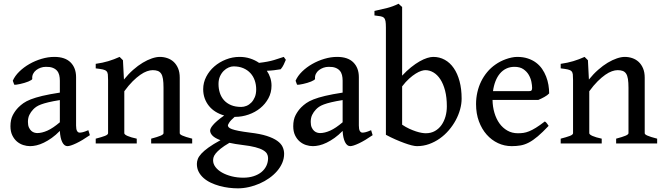

<svg xmlns="http://www.w3.org/2000/svg" viewBox="-20 -777 3593 1040"><path d="M181.6 -56.2Q207 -56.2 237.1 -69.6Q267.1 -83 304.2 -114.7V-234.9Q267.1 -229 242.7 -223.1Q218.3 -217.3 202.1 -211.2Q186 -205.1 176.5 -198.5Q167 -191.9 159.7 -184.1Q147 -170.9 139.2 -154.8Q131.3 -138.7 131.3 -116.7Q131.3 -98.1 136.7 -86.4Q142.1 -74.7 149.9 -67.9Q157.7 -61 166.5 -58.6Q175.3 -56.2 181.6 -56.2ZM466.8 -44.9Q425.3 -16.1 392.8 -0.7Q360.4 14.6 345.2 14.6Q328.1 14.6 317.1 -7.3Q306.2 -29.3 304.2 -67.9Q282.2 -45.4 260.3 -29.8Q238.3 -14.2 217.5 -4.2Q196.8 5.9 177.7 10.3Q158.7 14.6 143.1 14.6Q124.5 14.6 105.7 8.5Q86.9 2.4 71.5 -10.7Q56.2 -23.9 46.4 -44.4Q36.6 -64.9 36.6 -93.3Q36.6 -128.9 49.3 -153.3Q62 -177.7 80.1 -195.8Q91.8 -207.5 106.9 -218.3Q122.1 -229 146.7 -238.8Q171.4 -248.5 209.2 -257.6Q247.1 -266.6 304.2 -275.4V-340.3Q304.2 -356.4 300.8 -370.4Q297.4 -384.3 288.6 -394.3Q279.8 -404.3 265.1 -409.9Q250.5 -415.5 228.5 -415Q213.9 -415 200.2 -410.2Q186.5 -405.3 175.8 -397Q165 -388.7 159.2 -376.7Q153.3 -364.7 154.8 -350.1Q155.3 -347.2 149.2 -343.3Q143.1 -339.4 133.5 -335.4Q124 -331.5 112.5 -328.1Q101.1 -324.7 90.1 -322.3Q79.1 -319.8 70.1 -318.6Q61 -317.4 57.1 -318.4L49.3 -339.8Q60.5 -365.7 84.5 -389.2Q108.4 -412.6 139.2 -430.2Q169.9 -447.8 205.1 -458.3Q240.2 -468.8 274.4 -468.8Q332.5 -468.8 362.3 -439Q392.1 -409.2 392.1 -358.9V-96.7Q392.1 -76.2 397.5 -67.4Q402.8 -58.6 411.6 -58.6Q418.5 -58.6 428.7 -61Q439 -63.5 458.5 -71.8Z M798.8 0V-25.9Q834 -35.2 849.9 -42Q865.7 -48.8 865.7 -55.7V-301.8Q865.7 -330.6 862.8 -349.1Q859.9 -367.7 852.8 -378.2Q845.7 -388.7 834.5 -392.8Q823.2 -397 807.1 -397Q793 -397 776.1 -391.1Q759.3 -385.3 740 -371.8Q720.7 -358.4 698.7 -336.7Q676.8 -314.9 653.3 -282.7V-55.7Q653.3 -48.3 671.1 -40.5Q689 -32.7 720.7 -25.9V0H498.5V-25.9Q530.8 -34.2 548.1 -40.8Q565.4 -47.4 565.4 -55.7V-343.8Q565.4 -362.8 564.2 -374Q563 -385.3 556.6 -391.6Q550.3 -397.9 536.9 -400.9Q523.4 -403.8 498.5 -406.7V-431.2Q536.1 -436.5 566.9 -445.8Q597.7 -455.1 627.9 -468.8L646 -450.7L651.4 -346.2Q675.3 -376 701.4 -398.9Q727.5 -421.9 753.2 -437.3Q778.8 -452.6 802.7 -460.7Q826.7 -468.8 845.7 -468.8Q866.7 -468.8 886.2 -462.2Q905.8 -455.6 920.7 -441.9Q935.5 -428.2 944.6 -407Q953.6 -385.7 953.6 -356V-55.7Q953.6 -52.2 957 -49.1Q960.4 -45.9 968.3 -42.5Q976.1 -39.1 989 -34.9Q1002 -30.8 1021 -25.9V0Z M1367.7 -293Q1367.7 -318.4 1359.9 -341.1Q1352.1 -363.8 1336.4 -380.9Q1320.8 -397.9 1297.9 -407.7Q1274.9 -417.5 1244.6 -417.5Q1232.4 -417.5 1218.3 -411.4Q1204.1 -405.3 1191.9 -393.3Q1179.7 -381.3 1171.6 -363.5Q1163.6 -345.7 1163.6 -321.8Q1163.6 -296.4 1170.9 -273.7Q1178.2 -251 1193.4 -234.1Q1208.5 -217.3 1231.7 -207.5Q1254.9 -197.8 1286.6 -197.8Q1300.8 -197.8 1315.2 -203.6Q1329.6 -209.5 1341.3 -221.4Q1353 -233.4 1360.4 -251.2Q1367.7 -269 1367.7 -293ZM1293.5 8.3Q1272.9 5.9 1255.6 2.9Q1238.3 0 1222.7 -3.4Q1192.4 14.2 1174.8 28.6Q1157.2 43 1148.2 54.4Q1139.2 65.9 1136.7 75Q1134.3 84 1134.3 91.8Q1134.3 110.8 1147.2 127.9Q1160.2 145 1182.6 157.7Q1205.1 170.4 1234.9 178Q1264.6 185.5 1297.9 185.5Q1329.1 185.5 1354.2 177.2Q1379.4 168.9 1396.5 154.8Q1413.6 140.6 1422.9 121.1Q1432.1 101.6 1432.1 79.1Q1432.1 66.9 1426.3 56.2Q1420.4 45.4 1405 36.4Q1389.6 27.3 1362.8 20.3Q1335.9 13.2 1293.5 8.3ZM1450.7 -313Q1450.7 -275.4 1433.8 -244.4Q1417 -213.4 1389.6 -191.2Q1362.3 -168.9 1326.7 -156.5Q1291 -144 1253.9 -144H1251Q1229.5 -125.5 1221.9 -113.3Q1214.4 -101.1 1214.4 -98.1Q1214.4 -92.8 1218.8 -87.6Q1223.1 -82.5 1236.1 -77.6Q1249 -72.8 1272.7 -68.1Q1296.4 -63.5 1334.5 -58.6Q1389.2 -52.2 1424.8 -40.8Q1460.4 -29.3 1481.4 -14.4Q1502.4 0.5 1510.7 18.6Q1519 36.6 1519 56.2Q1519 81.5 1508.8 105.5Q1498.5 129.4 1480.5 150.1Q1462.4 170.9 1438.2 188Q1414.1 205.1 1386.2 217.3Q1358.4 229.5 1328.1 236.3Q1297.9 243.2 1268.6 243.2Q1244.6 243.2 1219 240Q1193.4 236.8 1168.7 230Q1144 223.1 1121.8 212.6Q1099.6 202.1 1082.8 187.3Q1065.9 172.4 1056.2 153.6Q1046.4 134.8 1046.4 110.8Q1046.4 98.1 1051.3 84.7Q1056.2 71.3 1070.1 55.9Q1084 40.5 1108.9 22.5Q1133.8 4.4 1174.3 -17.6Q1144 -28.8 1131.1 -42.2Q1118.2 -55.7 1118.2 -69.8Q1118.2 -74.2 1121.3 -81.5Q1124.5 -88.9 1133.1 -99.1Q1141.6 -109.4 1156.5 -122.3Q1171.4 -135.3 1194.3 -151.4Q1168.9 -158.7 1147.9 -171.6Q1127 -184.6 1112.1 -202.9Q1097.2 -221.2 1088.9 -244.1Q1080.6 -267.1 1080.6 -293.9Q1080.6 -329.6 1097.2 -361.6Q1113.8 -393.6 1141.1 -417.2Q1168.5 -440.9 1203.9 -454.8Q1239.3 -468.8 1277.3 -468.8Q1308.1 -468.8 1334.7 -460.2Q1361.3 -451.7 1383.3 -436.5Q1431.6 -441.9 1464.1 -451.7Q1496.6 -461.4 1517.1 -468.8L1528.3 -453.1Q1522.9 -440.4 1516.8 -427.2Q1510.7 -414.1 1500.5 -401.9Q1482.9 -398.9 1465.1 -396.7Q1447.3 -394.5 1425.3 -393.6Q1437.5 -376 1444.1 -355.5Q1450.7 -335 1450.7 -313Z M1713.4 -56.2Q1738.8 -56.2 1768.8 -69.6Q1798.8 -83 1835.9 -114.7V-234.9Q1798.8 -229 1774.4 -223.1Q1750 -217.3 1733.9 -211.2Q1717.8 -205.1 1708.3 -198.5Q1698.7 -191.9 1691.4 -184.1Q1678.7 -170.9 1670.9 -154.8Q1663.1 -138.7 1663.1 -116.7Q1663.1 -98.1 1668.5 -86.4Q1673.8 -74.7 1681.6 -67.9Q1689.5 -61 1698.2 -58.6Q1707 -56.2 1713.4 -56.2ZM1998.5 -44.9Q1957 -16.1 1924.6 -0.7Q1892.1 14.6 1877 14.6Q1859.9 14.6 1848.9 -7.3Q1837.9 -29.3 1835.9 -67.9Q1814 -45.4 1792 -29.8Q1770 -14.2 1749.3 -4.2Q1728.5 5.9 1709.5 10.3Q1690.4 14.6 1674.8 14.6Q1656.2 14.6 1637.5 8.5Q1618.7 2.4 1603.3 -10.7Q1587.9 -23.9 1578.1 -44.4Q1568.4 -64.9 1568.4 -93.3Q1568.4 -128.9 1581.1 -153.3Q1593.8 -177.7 1611.8 -195.8Q1623.5 -207.5 1638.7 -218.3Q1653.8 -229 1678.5 -238.8Q1703.1 -248.5 1741 -257.6Q1778.8 -266.6 1835.9 -275.4V-340.3Q1835.9 -356.4 1832.5 -370.4Q1829.1 -384.3 1820.3 -394.3Q1811.5 -404.3 1796.9 -409.9Q1782.2 -415.5 1760.3 -415Q1745.6 -415 1731.9 -410.2Q1718.3 -405.3 1707.5 -397Q1696.8 -388.7 1690.9 -376.7Q1685.1 -364.7 1686.5 -350.1Q1687 -347.2 1680.9 -343.3Q1674.8 -339.4 1665.3 -335.4Q1655.8 -331.5 1644.3 -328.1Q1632.8 -324.7 1621.8 -322.3Q1610.8 -319.8 1601.8 -318.6Q1592.8 -317.4 1588.9 -318.4L1581.1 -339.8Q1592.3 -365.7 1616.2 -389.2Q1640.1 -412.6 1670.9 -430.2Q1701.7 -447.8 1736.8 -458.3Q1772 -468.8 1806.2 -468.8Q1864.3 -468.8 1894 -439Q1923.8 -409.2 1923.8 -358.9V-96.7Q1923.8 -76.2 1929.2 -67.4Q1934.6 -58.6 1943.4 -58.6Q1950.2 -58.6 1960.4 -61Q1970.7 -63.5 1990.2 -71.8Z M2480.5 -242.7Q2480.5 -214.4 2472.2 -184.3Q2463.9 -154.3 2448.5 -125.7Q2433.1 -97.2 2411.1 -71.5Q2389.2 -45.9 2362.3 -26.9Q2335.4 -7.8 2304.2 3.4Q2272.9 14.6 2238.3 14.6Q2227.5 14.6 2210 10.3Q2192.4 5.9 2170.2 -2.2Q2147.9 -10.3 2122.3 -21.5Q2096.7 -32.7 2070.3 -46.9V-627.9Q2070.3 -650.4 2068.1 -662.6Q2065.9 -674.8 2059.3 -680.9Q2052.7 -687 2040.5 -689Q2028.3 -690.9 2008.3 -693.4V-717.8Q2044.9 -725.6 2076.7 -733.6Q2108.4 -741.7 2139.2 -756.8L2144 -752Q2147 -749 2150.4 -746.1Q2153.8 -742.7 2158.2 -739.3V-367.2Q2182.6 -393.6 2206.8 -412.8Q2231 -432.1 2252.9 -444.6Q2274.9 -457 2293.7 -462.9Q2312.5 -468.8 2326.7 -468.8Q2360.8 -468.8 2389.2 -453.1Q2417.5 -437.5 2437.7 -408.2Q2458 -378.9 2469.2 -337.2Q2480.5 -295.4 2480.5 -242.7ZM2400.4 -200.7Q2400.4 -249.5 2390.9 -286.1Q2381.3 -322.8 2365.2 -347.4Q2349.1 -372.1 2328.1 -384.5Q2307.1 -397 2283.7 -397Q2274.9 -397 2261.7 -392.8Q2248.5 -388.7 2231.9 -378.4Q2215.3 -368.2 2196.5 -351.3Q2177.7 -334.5 2158.2 -309.1V-101.6Q2177.7 -88.4 2197 -79.6Q2216.3 -70.8 2233.4 -65.2Q2250.5 -59.6 2264.2 -57.4Q2277.8 -55.2 2286.1 -55.2Q2314.5 -55.2 2335.9 -67.4Q2357.4 -79.6 2371.6 -99.9Q2385.7 -120.1 2393.1 -146.2Q2400.4 -172.4 2400.4 -200.7Z M2766.6 -415Q2742.2 -415 2722.4 -405.5Q2702.6 -396 2688 -378.7Q2673.3 -361.3 2663.8 -336.9Q2654.3 -312.5 2650.4 -283.2H2843.8Q2855 -283.2 2858.6 -286.9Q2862.3 -290.5 2862.3 -300.8Q2862.3 -314.5 2858.4 -334Q2854.5 -353.5 2844 -371.6Q2833.5 -389.6 2814.9 -402.3Q2796.4 -415 2766.6 -415ZM2954.6 -271Q2945.8 -261.2 2928.7 -251.7Q2911.6 -242.2 2896 -235.8H2647.9Q2648.4 -198.7 2658.2 -165.8Q2668 -132.8 2685.5 -108.4Q2703.1 -84 2728.3 -69.6Q2753.4 -55.2 2785.2 -55.2Q2800.3 -55.2 2814.7 -57.1Q2829.1 -59.1 2845.7 -65.7Q2862.3 -72.3 2882.8 -85Q2903.3 -97.7 2931.2 -119.1Q2937.5 -115.7 2943.4 -107.4Q2949.2 -99.1 2951.7 -95.2Q2918.5 -60.1 2893.1 -38.6Q2867.7 -17.1 2845 -5.1Q2822.3 6.8 2800 10.7Q2777.8 14.6 2751.5 14.6Q2712.4 14.6 2677.5 -1.7Q2642.6 -18.1 2616.2 -47.9Q2589.8 -77.6 2574.2 -119.6Q2558.6 -161.6 2558.6 -213.4Q2558.6 -246.1 2565.7 -277.3Q2572.8 -308.6 2586.2 -335.9Q2599.6 -363.3 2619.1 -386.7Q2638.7 -410.2 2664.1 -427.7Q2675.8 -436 2689.9 -443.4Q2704.1 -450.7 2719.5 -456.3Q2734.9 -461.9 2751 -465.3Q2767.1 -468.8 2781.7 -468.8Q2813.5 -468.8 2838.9 -460.4Q2864.3 -452.1 2883.5 -437.7Q2902.8 -423.3 2916.3 -403.8Q2929.7 -384.3 2938.2 -362.3Q2946.8 -340.3 2950.7 -316.9Q2954.6 -293.5 2954.6 -271Z M3317.4 0V-25.9Q3352.5 -35.2 3368.4 -42Q3384.3 -48.8 3384.3 -55.7V-301.8Q3384.3 -330.6 3381.3 -349.1Q3378.4 -367.7 3371.3 -378.2Q3364.3 -388.7 3353 -392.8Q3341.8 -397 3325.7 -397Q3311.5 -397 3294.7 -391.1Q3277.8 -385.3 3258.5 -371.8Q3239.3 -358.4 3217.3 -336.7Q3195.3 -314.9 3171.9 -282.7V-55.7Q3171.9 -48.3 3189.7 -40.5Q3207.5 -32.7 3239.3 -25.9V0H3017.1V-25.9Q3049.3 -34.2 3066.7 -40.8Q3084 -47.4 3084 -55.7V-343.8Q3084 -362.8 3082.8 -374Q3081.5 -385.3 3075.2 -391.6Q3068.8 -397.9 3055.4 -400.9Q3042 -403.8 3017.1 -406.7V-431.2Q3054.7 -436.5 3085.4 -445.8Q3116.2 -455.1 3146.5 -468.8L3164.6 -450.7L3169.9 -346.2Q3193.8 -376 3220 -398.9Q3246.1 -421.9 3271.7 -437.3Q3297.4 -452.6 3321.3 -460.7Q3345.2 -468.8 3364.3 -468.8Q3385.3 -468.8 3404.8 -462.2Q3424.3 -455.6 3439.2 -441.9Q3454.1 -428.2 3463.1 -407Q3472.2 -385.7 3472.2 -356V-55.7Q3472.2 -52.2 3475.6 -49.1Q3479 -45.9 3486.8 -42.5Q3494.6 -39.1 3507.6 -34.9Q3520.5 -30.8 3539.6 -25.9V0Z"/></svg>

Font: Gentium Book Basic
Style: Regular
Weight: 400
Designer: J. Victor Gaultney and Annie Olsen
Foundry: SIL International
Version: Version 1.102; 2013; Maintenance release